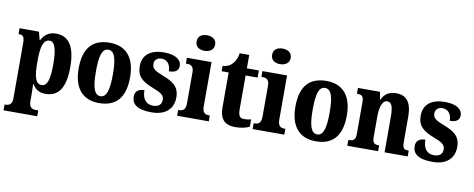

<svg xmlns="http://www.w3.org/2000/svg" viewBox="-78 -1147 4320 1750"><g transform="rotate(10 2082.0 -272.0)"><path d="M9 226H321V172H293C275 172 236 164 236 107V55C236 14 235 -23 233 -56H238C263 -13 299 12 358 12C478 12 540 -73 540 -266C540 -460 477 -546 360 -546C292 -546 251 -510 226 -461H222L203 -536H23V-482H28C59 -482 79 -473 79 -411V108C79 164 40 172 21 172H9ZM311 -61C252 -61 236 -127 236 -266C236 -395 252 -472 314 -472C363 -472 383 -397 383 -265C383 -128 363 -61 311 -61Z M854 10C1011 10 1093 -82 1093 -270C1093 -458 1003 -549 857 -549C699 -549 617 -458 617 -270C617 -82 706 10 854 10ZM856 -54C797 -54 777 -129 777 -270C777 -412 796 -484 855 -484C913 -484 934 -412 934 -270C934 -129 914 -54 856 -54Z M1340 10C1472 10 1540 -59 1540 -164C1540 -262 1480 -301 1386 -337C1305 -368 1281 -386 1281 -429C1281 -466 1308 -488 1347 -488C1395 -488 1431 -452 1431 -386C1493 -386 1521 -409 1521 -453C1521 -501 1475 -548 1360 -548C1241 -548 1162 -496 1162 -387C1162 -291 1213 -250 1318 -210C1391 -182 1422 -162 1422 -120C1422 -82 1400 -52 1343 -52C1282 -52 1242 -93 1242 -178C1195 -178 1156 -158 1156 -104C1156 -37 1202 10 1340 10Z M1718 -626C1765 -626 1805 -650 1805 -698C1805 -748 1765 -770 1718 -770C1670 -770 1633 -748 1633 -698C1633 -650 1670 -626 1718 -626ZM1576 0H1869V-54H1859C1825 -54 1800 -69 1800 -126V-536H1572V-482H1587C1620 -482 1645 -467 1645 -414V-127C1645 -70 1621 -54 1586 -54H1576Z M2114 10C2180 10 2226 -6 2246 -17V-85C2228 -79 2204 -76 2181 -76C2139 -76 2127 -102 2127 -161V-470H2238V-536H2127V-660H2039C2031 -615 2016 -584 1999 -565C1982 -544 1951 -521 1905 -520V-470H1970V-148C1970 -31 2024 10 2114 10Z M2417 -626C2464 -626 2504 -650 2504 -698C2504 -748 2464 -770 2417 -770C2369 -770 2332 -748 2332 -698C2332 -650 2369 -626 2417 -626ZM2275 0H2568V-54H2558C2524 -54 2499 -69 2499 -126V-536H2271V-482H2286C2319 -482 2344 -467 2344 -414V-127C2344 -70 2320 -54 2285 -54H2275Z M2860 10C3017 10 3099 -82 3099 -270C3099 -458 3009 -549 2863 -549C2705 -549 2623 -458 2623 -270C2623 -82 2712 10 2860 10ZM2862 -54C2803 -54 2783 -129 2783 -270C2783 -412 2802 -484 2861 -484C2919 -484 2940 -412 2940 -270C2940 -129 2920 -54 2862 -54Z M3151 0H3436V-54H3432C3393 -54 3374 -63 3374 -120V-308C3374 -388 3390 -462 3441 -462C3484 -462 3496 -412 3496 -327V0H3710V-54H3706C3667 -54 3652 -63 3652 -125V-356C3652 -491 3602 -549 3509 -549C3435 -549 3399 -516 3375 -466H3371L3359 -536H3155V-482H3159C3198 -482 3218 -473 3218 -417V-123C3218 -63 3195 -54 3156 -54H3151Z M3940 10C4072 10 4140 -59 4140 -164C4140 -262 4080 -301 3986 -337C3905 -368 3881 -386 3881 -429C3881 -466 3908 -488 3947 -488C3995 -488 4031 -452 4031 -386C4093 -386 4121 -409 4121 -453C4121 -501 4075 -548 3960 -548C3841 -548 3762 -496 3762 -387C3762 -291 3813 -250 3918 -210C3991 -182 4022 -162 4022 -120C4022 -82 4000 -52 3943 -52C3882 -52 3842 -93 3842 -178C3795 -178 3756 -158 3756 -104C3756 -37 3802 10 3940 10Z"/></g></svg>

Font: Noto Serif Sinhala Condensed ExtraBold
Style: Regular
Weight: 800
Width: 3
Designer: Jelle Bosma - Monotype Design Team
Foundry: Monotype Imaging Inc.
Version: Version 2.007